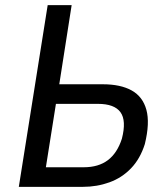

<svg xmlns="http://www.w3.org/2000/svg" viewBox="-20 -725 646 745"><path d="M53 0 165 -705H258L210 -398H379Q448 -398 491 -374Q534 -350 548 -299Q562 -248 542 -166Q524 -109 488.5 -72Q453 -35 404.5 -17.5Q356 0 302 0ZM158 -76H305Q362 -76 398.5 -103.5Q435 -131 453 -187Q471 -257 447.5 -289.5Q424 -322 360 -322H197Z"/></svg>

Font: Nunito Sans 7pt Condensed Medium
Style: Italic
Weight: 500
Width: 3
Italic angle: -9°
Designer: Vernon Adams
Foundry: Vernon Adams
Version: Version 3.101;gftools[0.9.27]